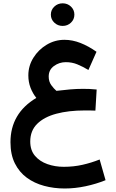

<svg xmlns="http://www.w3.org/2000/svg" viewBox="-20 -770 679 1128"><path d="M278.8 -684.1Q278.8 -711.9 299.1 -731.2Q319.3 -750.5 348.1 -750.5Q377 -750.5 397 -731.2Q417 -711.9 417 -684.1Q417 -656.2 397 -637Q377 -617.7 348.1 -617.7Q319.3 -617.7 299.1 -637Q278.8 -656.2 278.8 -684.1ZM547.9 -244.1 540.5 -120.1Q520.5 -121.1 506.3 -121.1Q492.2 -121.1 478 -121.1Q382.8 -121.1 310.8 -101.8Q238.8 -82.5 198.2 -42.2Q157.7 -2 157.7 61.5Q157.7 112.8 185.5 145.5Q213.4 178.2 258.3 194.1Q303.2 210 354.5 210Q412.6 210 464.6 198.2Q516.6 186.5 565.4 167L600.1 288.6Q544.9 311 482.7 324.2Q420.4 337.4 359.9 337.4Q296.9 337.4 239.5 322Q182.1 306.6 137.7 274.2Q93.3 241.7 67.4 189.9Q41.5 138.2 41.5 65.4Q41.5 -104 193.4 -194.8Q172.4 -220.7 159.4 -254.4Q146.5 -288.1 146.5 -327.1Q146.5 -383.3 176.3 -430.9Q206.1 -478.5 254.4 -507.3Q302.7 -536.1 358.4 -536.1Q405.3 -536.1 452.6 -517.6Q500 -499 546.9 -465.8L499.5 -358.9Q465.8 -378.9 434.6 -391.8Q403.3 -404.8 366.7 -404.8Q328.1 -404.8 297.1 -382.3Q266.1 -359.9 266.1 -320.3Q266.1 -290.5 281.5 -269.5Q296.9 -248.5 311.5 -236.3Q356.9 -241.7 393.6 -244.9Q430.2 -248 467.3 -248Q487.3 -248 505.6 -247.3Q523.9 -246.6 547.9 -244.1Z"/></svg>

Font: Vazirmatn RD FD
Style: Bold
Weight: 700
Designer: Saber Rastikerdar
Foundry: Saber Rastikerdar
Version: Version 33.003